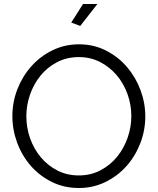

<svg xmlns="http://www.w3.org/2000/svg" viewBox="-20 -937 791 962"><path d="M382 -807 337 -824 396 -917H468ZM375 5Q301 5 239.5 -25.5Q178 -56 134 -106.5Q90 -157 66 -222Q42 -287 42 -355Q42 -426 67.5 -491Q93 -556 138 -606Q183 -656 244 -685.5Q305 -715 376 -715Q450 -715 511.5 -683.5Q573 -652 616.5 -601Q660 -550 684 -485.5Q708 -421 708 -354Q708 -283 682.5 -218Q657 -153 612.5 -103.5Q568 -54 507 -24.5Q446 5 375 5ZM112 -355Q112 -297 131 -243.5Q150 -190 185 -148.5Q220 -107 268 -82.5Q316 -58 375 -58Q435 -58 484 -84Q533 -110 567 -152Q601 -194 619.5 -247Q638 -300 638 -355Q638 -413 618.5 -466.5Q599 -520 564 -561Q529 -602 481 -626.5Q433 -651 375 -651Q315 -651 266 -625.5Q217 -600 183 -558Q149 -516 130.5 -463Q112 -410 112 -355Z"/></svg>

Font: IngvarSans
Style: Regular
Weight: 400
Version: Version 1.000